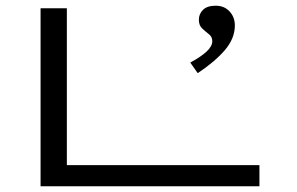

<svg xmlns="http://www.w3.org/2000/svg" viewBox="-20 -652 1040 672"><path d="M672 -396 646 -433Q683 -453 703 -471.5Q723 -490 723 -508Q723 -523 711.5 -532Q700 -541 688 -552Q676 -563 676 -583Q676 -603 690.5 -617.5Q705 -632 735 -632Q765 -632 783.5 -612Q802 -592 802 -563Q802 -517 766.5 -476Q731 -435 672 -396ZM122 0V-623H214V-74H888V0Z"/></svg>

Font: Inconsolata UltraExpanded Thin
Style: Regular
Weight: 100
Width: 9
Monospace: yes
Designer: Raph Levien, Cyreal, Brenton Simpson
Foundry: Raph Levien, Cyreal, Google
Version: Version 3.100; ttfautohint (v1.8.4.7-5d5b)